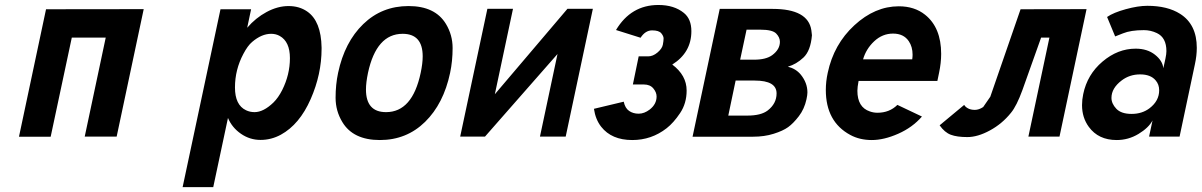

<svg xmlns="http://www.w3.org/2000/svg" viewBox="-20 -562 4944 790"><path d="M169.4 -523.9 571.3 -524.4 460 0H328.6L415 -407.2H275.4L188.5 0.5H58.1Z M857.4 208H731.4L887.2 -523.9H1013.2L997.1 -447.8Q1031.7 -488.3 1077.1 -512.7Q1122.6 -537.1 1167.2 -537.1Q1211.9 -537.1 1244.1 -514.6Q1301.3 -475.1 1303.2 -366.2V-361.8Q1303.2 -256.3 1258.3 -154.3Q1212.4 -49.8 1135.7 -7.8Q1096.2 13.7 1052 13.7Q1007.8 13.7 971.2 -11.7Q934.6 -37.1 918 -76.7ZM1141.1 -191.4Q1172.9 -254.9 1172.9 -322.8Q1172.9 -390.6 1130.9 -414.1Q1115.2 -422.9 1095.7 -422.9Q1056.6 -422.9 1017.6 -389.6Q999 -374 981.4 -340.3Q946.8 -275.4 946.8 -202.1Q946.8 -129.9 992.2 -108.4Q1008.3 -100.6 1027.3 -100.6Q1064 -100.6 1105 -140.1Q1125 -159.7 1141.1 -191.4Z M1494.1 -262.2Q1485.8 -222.2 1485.8 -193.8Q1485.8 -100.6 1568.4 -100.6Q1676.8 -100.6 1710.9 -262.2Q1719.2 -301.3 1719.2 -330.1Q1719.2 -422.9 1636.7 -422.9Q1528.8 -422.9 1494.1 -262.2ZM1371.1 -262.2Q1397.9 -388.7 1474.6 -462.9Q1551.3 -537.1 1660.9 -537.1Q1770.5 -537.1 1814.9 -463.4Q1842.3 -418 1842.3 -364.3Q1842.3 -310.5 1832 -262.2Q1805.2 -135.3 1729 -60.5Q1652.8 14.2 1543 14.2Q1433.1 14.2 1388.7 -59.6Q1360.8 -105.5 1360.8 -159.7Q1360.8 -213.9 1371.1 -262.2Z M1985.4 -525.9H2090.8L2016.1 -174.3L2314.9 -525.9H2419.4L2307.6 0H2201.7L2273.9 -339.8L1975.6 0H1873.5Z M2746.1 -296.4Q2805.2 -252 2805.2 -189.5Q2805.2 -136.7 2778.3 -96.7Q2751.5 -56.6 2722.7 -34.2Q2660.6 14.2 2581.5 14.2Q2496.6 14.2 2453.6 -40.5Q2430.2 -70.3 2423.8 -114.3L2546.4 -143.6Q2551.8 -117.2 2568.4 -105.7Q2585 -94.2 2607.9 -94.2Q2630.9 -94.2 2653.3 -111.3Q2681.6 -133.3 2681.6 -165Q2681.6 -182.1 2668.2 -198.2Q2654.8 -214.4 2629.4 -214.4H2584L2607.9 -330.1H2647Q2666.5 -330.1 2685.3 -345.9Q2704.1 -361.8 2707.3 -377.9Q2710.4 -394 2710.4 -403.8Q2710.4 -413.6 2700.7 -425.3Q2690.9 -437 2663.1 -437Q2635.3 -437 2615.7 -406.7L2514.6 -438.5Q2576.2 -541.5 2689 -541.5Q2753.9 -541.5 2793.9 -508.8Q2824.7 -483.9 2824.7 -433.6Q2824.7 -345.7 2746.1 -296.4Z M3006.8 -230.5 2976.6 -86.4H3055.2Q3111.3 -86.4 3138.7 -107.4Q3175.3 -135.7 3175.3 -177.7Q3175.3 -230.5 3085.4 -230.5ZM3051.8 -439.9 3025.4 -316.4H3082.5Q3131.8 -316.4 3157.2 -335Q3189 -358.4 3189 -390.1Q3189 -408.2 3173.6 -424.1Q3158.2 -439.9 3108.9 -439.9ZM3320.8 -417Q3315.4 -353 3285.9 -325.2Q3256.3 -297.4 3221.7 -287.6Q3254.9 -279.3 3274.9 -254.9Q3302.2 -221.2 3302.2 -181.6Q3302.2 -171.4 3298.3 -153.3Q3289.6 -113.3 3266.8 -83.7Q3244.1 -54.2 3222.7 -38.8Q3201.2 -23.4 3163.1 -11.5Q3125 0.5 3078.6 0.5H2829.6L2941.4 -525.4H3158.7Q3305.2 -525.4 3318.4 -437.5Q3320.8 -419.4 3320.8 -417Z M3531.2 -317.9H3733.4Q3734.9 -328.1 3734.9 -336.9Q3734.9 -369.6 3719.2 -392.6Q3698.2 -423.8 3654.5 -423.8Q3610.8 -423.8 3577.1 -392.3Q3543.5 -360.8 3531.2 -317.9ZM3590.3 -98.1Q3639.6 -98.1 3672.4 -130.4L3773.4 -82.5Q3734.4 -37.6 3675.8 -11.7Q3617.2 14.2 3567.1 14.2Q3517.1 14.2 3478.5 -6.8Q3377.9 -61 3377.9 -191.9Q3377.9 -226.6 3385.7 -262.2Q3410.6 -379.9 3495.4 -458Q3580.1 -536.1 3678.2 -536.1Q3742.7 -536.1 3786.1 -501.5Q3852.5 -448.7 3852.5 -340.3Q3852.5 -303.2 3843.8 -262.2L3836.9 -229H3512.7Q3507.8 -203.1 3507.8 -188.5Q3507.8 -120.6 3559.1 -103.5Q3574.2 -98.1 3590.3 -98.1Z M4339.4 0H4211.4L4297.9 -407.2H4263.7L4187 -191.9Q4163.1 -126 4139.6 -97.7Q4103.5 -52.7 4053.2 -25.4Q4002.9 2 3960.2 2Q3917.5 2 3892.1 -7.6Q3866.7 -17.1 3846.2 -46.4L3947.3 -130.4Q3951.7 -122.1 3963.1 -116Q3974.6 -109.9 3991.2 -109.9Q4007.8 -109.9 4025.4 -121.6L4054.7 -164.1L4179.2 -523.9L4450.7 -524.4Z M4734.9 -231.4Q4714.4 -255.9 4671.1 -255.9Q4627.9 -255.9 4595.2 -231Q4553.2 -199.2 4553.2 -159.2Q4553.2 -135.7 4573.2 -114.5Q4593.3 -93.3 4636.2 -93.3Q4679.2 -93.3 4710 -116.7Q4749.5 -147 4749.5 -190.4Q4749.5 -214.8 4734.9 -231.4ZM4652.8 -361.8Q4700.7 -361.8 4732.2 -336.9Q4763.7 -312 4766.6 -281.2L4775.4 -321.3Q4779.3 -339.8 4779.3 -351.6Q4779.3 -407.2 4740.2 -425.8Q4714.8 -438 4686.5 -438Q4632.8 -438 4600.6 -424.8Q4595.7 -422.9 4568.4 -412.1L4535.2 -492.2Q4561.5 -510.3 4612.1 -524.2Q4662.6 -538.1 4700.7 -538.1Q4783.7 -538.1 4835.9 -504.9Q4904.3 -461.4 4904.3 -365.2Q4904.3 -333 4896.5 -297.4L4833.5 0H4708L4722.2 -66.4Q4706.1 -36.1 4664.6 -11Q4623 14.2 4574.7 14.2Q4499.5 14.2 4460 -40Q4432.1 -78.1 4432.1 -129.4Q4432.1 -151.9 4437 -174.8Q4453.6 -255.4 4516.4 -308.6Q4579.1 -361.8 4652.8 -361.8Z"/></svg>

Font: Tuffy
Style: BoldItalic
Weight: 700
Italic angle: -12°
Designer: Thatcher Ulrich, Karoly Barta, Michael Everson
Version: Version 001.271